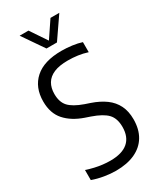

<svg xmlns="http://www.w3.org/2000/svg" viewBox="-235 -1024 928 1110"><g transform="rotate(-30 228.5 -468.5)"><path d="M192.6 9.3Q157.6 9.3 116.7 2.6Q75.7 -4.1 38.9 -17.3V-84.5Q65.3 -75.6 91.4 -69.6Q117.4 -63.6 143 -60.6Q168.6 -57.5 193.5 -57.5Q272.3 -57.5 311.8 -91.6Q351.4 -125.7 351.4 -192.2Q351.4 -248.7 322.4 -279.8Q293.3 -310.8 223.2 -335.1L188.4 -347Q112.9 -373.2 70.4 -421.1Q27.8 -469 27.8 -547.6Q27.8 -641.8 88 -695.5Q148.1 -749.3 265.2 -749.3Q299.4 -749.3 335.3 -744.5Q371.2 -739.7 398.3 -730.7V-663.5Q366.8 -673.6 334.4 -678.1Q302.1 -682.5 269.2 -682.5Q212.1 -682.5 175.9 -667.2Q139.8 -651.9 122.5 -622.8Q105.3 -593.7 105.3 -553Q105.3 -499.2 132.8 -469.1Q160.2 -439 226.7 -415.5L261.5 -403.7Q315.3 -385.3 352.6 -358Q389.9 -330.6 409.4 -291.3Q428.9 -252.1 428.9 -198.3Q428.9 -132.5 401.2 -86Q373.6 -39.6 320.8 -15.2Q268 9.3 192.6 9.3ZM197.4 -804.1 99.9 -945.8H158.9L238.2 -827.9H226.6L305.9 -945.8H364.8L267.3 -804.1Z"/></g></svg>

Font: Encode Sans Condensed Thin
Style: Regular
Weight: 100
Width: 3
Designer: Multiple Designers
Foundry: Impallari Type
Version: Version 3.002